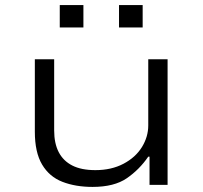

<svg xmlns="http://www.w3.org/2000/svg" viewBox="-20 -727 798 755"><path d="M344 8Q277 8 225.5 -12Q174 -32 145.5 -80Q117 -128 117 -209V-494H193V-214Q193 -163 211 -128.5Q229 -94 264.5 -76Q300 -58 355 -58Q418 -58 465.5 -83Q513 -108 538 -148.5Q563 -189 563 -234V-494H639V0H568V-111H563Q528 -60 478.5 -26Q429 8 344 8ZM448 -619V-707H541V-619ZM215 -619V-707H308V-619Z"/></svg>

Font: Nunito Sans 7pt Expanded Light
Style: Regular
Weight: 300
Width: 7
Designer: Vernon Adams
Foundry: Vernon Adams
Version: Version 3.101;gftools[0.9.27]